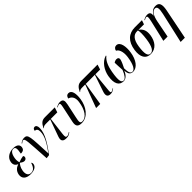

<svg xmlns="http://www.w3.org/2000/svg" viewBox="287 -1887 3463 3463"><g transform="rotate(-45 2018.0 -155.5)"><path d="M188 10C295 10 344 -31 353 -82C357 -103 351 -122 339 -130C307 -25 262 -1 211 -1C135 -1 119 -74 131 -140C144 -215 176 -252 196 -275C233 -246 256 -237 279 -237C306 -237 329 -256 333 -281C337 -303 328 -314 320 -319C286 -316 247 -305 198 -287C190 -300 180 -349 190 -402C207 -500 245 -536 287 -536C339 -536 347 -496 325 -378C390 -378 414 -404 420 -444C428 -489 404 -546 293 -546C195 -546 107 -496 90 -400C79 -338 107 -298 155 -279V-276C97 -257 45 -216 31 -139C16 -53 69 10 188 10Z M596 9 666 0C783 -158 893 -317 893 -465C893 -520 871 -546 843 -546C813 -546 794 -523 794 -491C836 -491 856 -464 856 -410C856 -295 787 -179 682 -35H679C657 -458 666 -540 570 -540C533 -540 499 -528 465 -499L471 -491C497 -512 512 -521 526 -521C570 -521 567 -443 596 9Z M1103 7C1148 7 1174 -1 1215 -33L1210 -42C1192 -27 1166 -11 1142 -11C1103 -11 1102 -33 1108 -97L1150 -440H1316L1347 -536H1097C1017 -536 980 -499 937 -413L944 -410C969 -437 986 -440 1043 -440H1136L1021 -119C989 -29 1022 7 1103 7Z M1494 10C1653 10 1758 -149 1781 -309C1800 -437 1782 -544 1701 -544C1665 -544 1639 -520 1633 -476C1686 -465 1743 -413 1726 -297C1700 -110 1617 -5 1523 -5C1467 -5 1468 -41 1491 -145L1548 -412C1565 -494 1556 -540 1479 -540C1445 -540 1410 -526 1381 -507L1384 -498C1409 -515 1429 -521 1441 -521C1468 -521 1468 -496 1455 -435L1390 -129C1369 -31 1401 10 1494 10Z M1866 0H1971L2042 -440H2274L2167 -122C2135 -29 2167 7 2230 7C2265 7 2291 -1 2332 -33L2327 -42C2299 -18 2280 -11 2269 -11C2246 -11 2246 -27 2253 -97L2287 -440H2408L2439 -536H2022C1942 -536 1905 -499 1862 -413L1869 -410C1894 -437 1911 -440 1968 -440H2028Z M2559 10C2614 10 2667 -31 2703 -118C2707 -32 2736 10 2804 10C2906 10 2993 -102 3017 -272C3036 -401 3016 -544 2923 -544C2888 -544 2857 -522 2851 -476C2895 -463 2938 -378 2920 -248C2894 -64 2842 0 2796 0C2746 0 2731 -51 2729 -150C2754 -199 2781 -255 2792 -294C2807 -341 2787 -365 2748 -365C2729 -365 2701 -357 2681 -341C2681 -291 2686 -229 2690 -150C2648 -45 2608 0 2570 0C2518 0 2495 -52 2531 -259C2550 -367 2586 -476 2663 -535L2657 -545C2533 -507 2453 -380 2430 -252C2399 -74 2457 10 2559 10Z M3254 10C3390 10 3468 -98 3488 -236C3503 -342 3475 -409 3404 -457H3544L3571 -536H3390C3234 -536 3124 -443 3097 -247C3075 -89 3129 10 3254 10ZM3257 0C3190 0 3172 -77 3196 -242C3219 -404 3288 -457 3362 -457H3389C3401 -425 3401 -337 3386 -232C3363 -68 3320 0 3257 0Z M3787 235H3895L4012 -350C4038 -487 4011 -546 3926 -546C3865 -546 3817 -521 3780 -446H3777C3784 -509 3767 -540 3705 -540C3670 -540 3638 -529 3605 -507L3608 -498C3632 -514 3653 -521 3665 -521C3692 -521 3696 -495 3674 -400L3581 0H3689L3751 -319C3776 -448 3822 -520 3884 -520C3937 -520 3946 -467 3918 -344Z"/></g></svg>

Font: Noto Serif Display ExtraCondensed Medium
Style: Italic
Weight: 500
Width: 2
Italic angle: -12°
Designer: Monotype Design Team
Foundry: Monotype Imaging Inc.
Version: Version 2.009